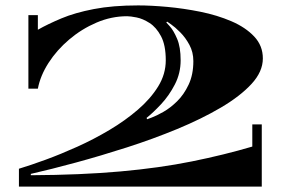

<svg xmlns="http://www.w3.org/2000/svg" viewBox="-20 -690 1049 710"><path d="M50 0V-66Q93 -79 149 -99.5Q205 -120 266 -147.5Q327 -175 385 -209.5Q443 -244 490 -284.5Q537 -325 565 -370.5Q593 -416 593 -467Q593 -523 575.5 -556Q558 -589 533 -605Q508 -621 485 -625.5Q462 -630 450 -630Q392 -630 337 -606.5Q282 -583 236 -544Q190 -505 159.5 -457.5Q129 -410 120 -362H85V-634H120V-580Q157 -601 207 -622Q257 -643 327 -656.5Q397 -670 491 -670Q538 -670 598.5 -664.5Q659 -659 721 -646.5Q783 -634 835.5 -611.5Q888 -589 920 -555Q952 -521 952 -474Q952 -425 910 -379.5Q868 -334 796.5 -292Q725 -250 635.5 -213Q546 -176 449.5 -145Q353 -114 261 -89Q169 -64 94 -47V-42Q280 -43 425 -56Q570 -69 689 -93Q808 -117 913 -148V-230H948V0ZM524 -249Q524 -249 541.5 -255.5Q559 -262 584.5 -276.5Q610 -291 635 -315.5Q660 -340 677.5 -377Q695 -414 695 -464Q695 -497 680.5 -524Q666 -551 646.5 -570.5Q627 -590 612.5 -600Q598 -610 598 -610L595 -607Q595 -607 608.5 -592Q622 -577 635 -546.5Q648 -516 648 -467Q648 -419 626.5 -377.5Q605 -336 575.5 -304.5Q546 -273 522 -254Z"/></svg>

Font: Diplomata SC
Style: Regular
Weight: 400
Designer: Eduardo Rodriguez Tunni
Foundry: Eduardo Rodriguez Tunni
Version: Version 1.002; ttfautohint (v1.8.4.7-5d5b);gftools[0.9.23]